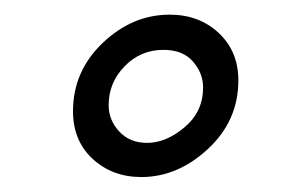

<svg xmlns="http://www.w3.org/2000/svg" viewBox="-20 -714 389 258"><path d="M169.9 -476.1Q130.9 -476.1 104.5 -500.5Q78.1 -524.9 78.1 -564.5Q78.1 -618.2 117.9 -656.2Q157.7 -694.3 208 -694.3Q247.6 -694.3 273.9 -669.7Q300.3 -645 300.3 -606Q300.3 -551.8 259.5 -513.9Q218.8 -476.1 169.9 -476.1ZM177.7 -522Q203.1 -522 228 -543Q252.9 -564 252.9 -596.2Q252.9 -615.7 239.3 -631.3Q225.6 -647 199.7 -647Q168.9 -647 147.5 -625Q126 -603 126 -572.8Q126 -552.7 140.1 -537.4Q154.3 -522 177.7 -522Z"/></svg>

Font: Kelvinch
Style: Italic
Weight: 400
Italic angle: -10°
Designer: Paul James Miller
Foundry: High-Logic / Made with FontCreator
Version: Version 3.40;July 22, 2017;FontCreator 11.0.0.2388 64-bit